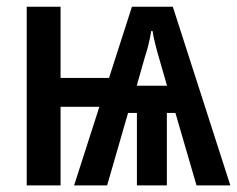

<svg xmlns="http://www.w3.org/2000/svg" viewBox="-20 -562 719 582"><path d="M503.9 -541.5 678.2 0H575.7L511.7 -219.7H485.8V0H395V-219.7H368.2L304.7 0H204.6L281.2 -238.3H163.6V0H61V-541.5H163.6V-325.7H310.5L379.9 -541.5ZM442.4 -468.3H438.5Q432.1 -428.2 418.9 -388.2L394.5 -302.2H486.3L461.4 -388.7Q457 -402.8 450.7 -428.2Q444.3 -453.6 442.4 -468.3Z"/></svg>

Font: Open Sans Condensed SemiBold
Style: Regular
Weight: 600
Width: 3
Designer: Monotype Design Team
Foundry: Monotype Imaging Inc.
Version: Version 3.000; ttfautohint (v1.8.4)